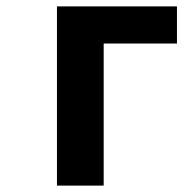

<svg xmlns="http://www.w3.org/2000/svg" viewBox="-20 -580 573 600"><path d="M158 0V-560H533V-444H304V0Z"/></svg>

Font: NotoSansHansBold
Style: Bold
Weight: 700
Designer: Ryoko NISHIZUKA  (kana & ideographs); Paul D. Hunt (Latin, Greek & Cyrillic); Wenlong ZHANG  (bopomofo); Sandoll Communi
Foundry: Adobe Systems Incorporated
Version: Version 1.00;December 8, 2021;FontCreator 13.0.0.2675 64-bit